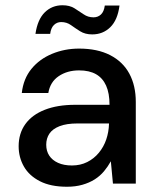

<svg xmlns="http://www.w3.org/2000/svg" viewBox="-20 -699 597 731"><path d="M235 12Q173 12 132 -9Q91 -30 71 -65Q51 -100 51 -142Q51 -191 76.5 -226.5Q102 -262 150.5 -281Q199 -300 266 -300H397Q397 -344 384 -373Q371 -402 345.5 -416.5Q320 -431 281 -431Q236 -431 203.5 -409Q171 -387 164 -345H63Q69 -399 99.5 -436.5Q130 -474 178 -494Q226 -514 281 -514Q351 -514 399.5 -489Q448 -464 472.5 -418.5Q497 -373 497 -311V0H410L402 -85Q391 -65 376 -47Q361 -29 340.5 -16Q320 -3 293.5 4.5Q267 12 235 12ZM254 -69Q286 -69 312 -82Q338 -95 356.5 -117.5Q375 -140 384.5 -168Q394 -196 395 -227V-229H276Q233 -229 206.5 -218.5Q180 -208 168 -190Q156 -172 156 -148Q156 -124 167.5 -106.5Q179 -89 201 -79Q223 -69 254 -69ZM331 -568Q304 -568 285 -580Q266 -592 250 -603.5Q234 -615 213 -615Q197 -615 185.5 -604Q174 -593 171 -570H115Q123 -625 150.5 -652Q178 -679 218 -679Q245 -679 263.5 -667.5Q282 -656 298.5 -644.5Q315 -633 336 -633Q353 -633 364.5 -644Q376 -655 379 -678H435Q428 -623 400 -595.5Q372 -568 331 -568Z"/></svg>

Font: DM Sans 16pt Medium
Style: Regular
Weight: 500
Version: Version 4.004;gftools[0.9.30]